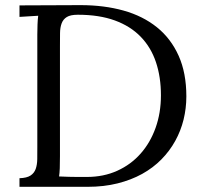

<svg xmlns="http://www.w3.org/2000/svg" viewBox="-20 -721 785 741"><path d="M211.4 -118.2Q211.4 -90.8 210.7 -71.8Q210 -52.7 208 -40Q228 -39.1 246.1 -38.6Q264.2 -38.1 278.6 -38.1Q293 -38.1 302.7 -38.1Q312.5 -38.1 315.4 -38.1Q379.9 -38.1 432.6 -62Q485.4 -85.9 522.7 -128.2Q560.1 -170.4 580.6 -228Q601.1 -285.6 601.1 -353Q601.1 -423.8 581.8 -481.2Q562.5 -538.6 522.9 -579.3Q483.4 -620.1 423.1 -642.1Q362.8 -664.1 280.3 -664.1Q252 -664.1 237.8 -655.3Q223.6 -646.5 217.8 -630.6Q211.9 -614.7 211.7 -592.8Q211.4 -570.8 211.4 -543.9ZM291 -701.2Q381.8 -701.2 456.8 -680.2Q531.7 -659.2 585.7 -615.7Q639.6 -572.3 669.4 -505.9Q699.2 -439.5 699.2 -349.1Q699.2 -303.2 688.5 -259.5Q677.7 -215.8 656.2 -177Q634.8 -138.2 602.8 -105.7Q570.8 -73.2 528.6 -49.8Q486.3 -26.4 433.6 -13.2Q380.9 0 318.4 0H55.2V-33.2Q83.5 -34.2 97.7 -43.5Q111.8 -52.7 117.7 -68.8Q123.5 -85 123.8 -107.2Q124 -129.4 124 -155.8V-587.9Q124 -608.4 124.8 -626.7Q125.5 -645 127.4 -660.2L55.2 -655.8V-700.2Z"/></svg>

Font: Lora
Style: Regular
Weight: 400
Designer: Olga Karpushina, Alexei Vanyashin
Foundry: Cyreal (www.cyreal.org, a@cyreal.org)
Version: Version 1.014